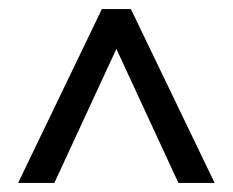

<svg xmlns="http://www.w3.org/2000/svg" viewBox="-20 -720 514 424"><path d="M374 -316 237 -612 205 -700H269L454 -316ZM20 -316 205 -700H269L237 -612L100 -316Z"/></svg>

Font: Fustat
Style: Regular
Weight: 400
Designer: Mohamed Gaber, Khaled Hosny, Laura Garcia Mut
Foundry: Kief Type Foundry, Alif Type Foundry, Hard Type Foundry
Version: Version 1.007